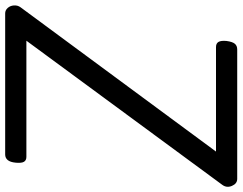

<svg xmlns="http://www.w3.org/2000/svg" viewBox="-132 -800 915 724"><g transform="rotate(90 325.0 -437.5)"><path d="M13 0Q1 0 -7.5 -9.5Q-16 -19 -17 -33Q-18 -47 -10 -58L534 -795H140Q126 -795 120.5 -804.5Q115 -814 117 -835Q120 -857 127.5 -866Q135 -875 149 -875H637Q655 -875 663.5 -855Q672 -835 659 -818L116 -80H554Q567 -80 572.5 -71Q578 -62 576 -40Q574 -19 566 -9.5Q558 0 545 0Z"/></g></svg>

Font: Playwrite GB J
Style: Italic
Weight: 400
Italic angle: -7.01216°
Designer: Veronika Burian, José Scaglione
Foundry: TypeTogether
Version: Version 1.002